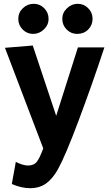

<svg xmlns="http://www.w3.org/2000/svg" viewBox="-20 -764 582 1008"><path d="M42 202 63 86Q101 105 127 105Q158 105 173.5 85Q189 65 207 15L6 -513L152 -525L275 -156L389 -515H528Q464 -321 393.5 -133Q323 55 284 125Q256 175 221.5 199.5Q187 224 138 224Q92 224 42 202ZM76 -665Q76 -698 100 -721Q124 -744 157 -744Q189 -744 212 -721Q235 -698 235 -665Q235 -633 210.5 -609.5Q186 -586 154 -586Q122 -586 99 -609Q76 -632 76 -665ZM307 -665Q307 -697 331.5 -720.5Q356 -744 388 -744Q420 -744 443 -721Q466 -698 466 -665Q466 -632 443 -609Q420 -586 385 -586Q353 -586 330 -609Q307 -632 307 -665Z"/></svg>

Font: Secular One
Style: Regular
Weight: 400
Designer: Michal Sahar
Foundry: Hagilda
Version: Version 1.000